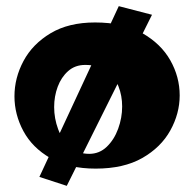

<svg xmlns="http://www.w3.org/2000/svg" viewBox="-20 -536 631 624"><path d="M197 68 108 39 366 -516 474 -488ZM291 12Q203 12 144 -22Q85 -56 56 -110Q27 -164 27 -223Q27 -283 56.5 -338Q86 -393 144.5 -428Q203 -463 289 -463Q381 -463 442 -428.5Q503 -394 533.5 -340Q564 -286 564 -226Q564 -167 533.5 -112Q503 -57 442.5 -22.5Q382 12 291 12ZM270 -36Q303 -36 327 -59Q351 -82 364 -117.5Q377 -153 377 -190Q377 -225 365 -255.5Q353 -286 326.5 -305.5Q300 -325 257 -325Q224 -325 201.5 -305Q179 -285 167.5 -254Q156 -223 156 -188Q156 -151 169 -116Q182 -81 207.5 -58.5Q233 -36 270 -36Z"/></svg>

Font: Marhey Light
Style: Bold
Weight: 700
Version: Version 1.000